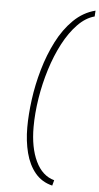

<svg xmlns="http://www.w3.org/2000/svg" viewBox="-63 -788 542 1046"><g transform="rotate(5 208.0 -265.0)"><path d="M101 -84Q101 -154 112 -236.5Q123 -319 147 -402.5Q171 -486 208 -558.5Q245 -631 297 -682Q349 -733 416 -750L414 -718Q365 -705 322 -660.5Q279 -616 244.5 -550.5Q210 -485 185.5 -406.5Q161 -328 148 -246Q135 -164 135 -89Q135 23 170.5 97.5Q206 172 272 190L264 220Q206 206 170 162.5Q134 119 117.5 55Q101 -9 101 -84Z"/></g></svg>

Font: Georama Extended ExtraLight
Style: Italic
Weight: 200
Width: 7
Italic angle: -9°
Designer: Jean-Baptiste Levee
Foundry: Production Type
Version: Version 1.000